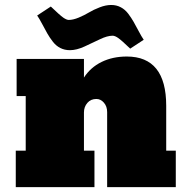

<svg xmlns="http://www.w3.org/2000/svg" viewBox="-20 -764 764 784"><path d="M322.8 -447.3Q349.6 -488.8 394.8 -511Q439.9 -533.2 497.6 -533.2Q658.7 -533.2 658.7 -332V-148.9H697.8V0H417.5V-306.2Q417.5 -329.6 404.3 -344.7Q391.1 -359.9 373.5 -359.9Q350.6 -359.9 336.7 -343.8Q322.8 -327.6 322.8 -304.7V-148.9H365.7V0H44.4V-148.9H85V-371.6H47.9V-523.4H322.8ZM434.1 -743.7Q455.6 -743.7 473.1 -734.4Q490.7 -725.1 503.4 -708.3Q516.1 -691.4 525.6 -674.8Q535.2 -658.2 546.6 -636.2Q558.1 -614.3 566.9 -601.6L511.7 -565.4Q476.1 -599.6 462.6 -608.9Q449.2 -618.2 439.9 -618.2Q418 -618.2 387.7 -603.5Q357.4 -588.9 325 -574Q292.5 -559.1 265.6 -559.1Q243.7 -559.1 226.1 -568.1Q208.5 -577.1 195.6 -594Q182.6 -610.8 173.3 -627.2Q164.1 -643.6 152.3 -665.8Q140.6 -688 131.8 -700.7L187.5 -737.3Q224.6 -701.7 238.3 -692.1Q252 -682.6 260.7 -682.6Q278.3 -682.6 301.3 -692.1Q324.2 -701.7 343.3 -713.1Q362.3 -724.6 387.2 -734.1Q412.1 -743.7 434.1 -743.7Z"/></svg>

Font: Bevan
Style: Regular
Weight: 400
Foundry: vernon adams
Version: Version 1.000